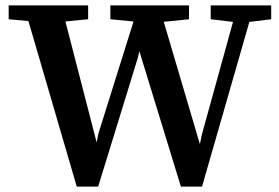

<svg xmlns="http://www.w3.org/2000/svg" viewBox="-20 -684 1027 708"><path d="M263 4 68 -664H206L343 -133H331L343 -192L491 -664H566L724 -129H712L725 -190L856 -664H917L725 4H647L486 -521H500L488 -470L342 4ZM12 -613V-664H305V-613L180 -601H141ZM387 -613V-664H677V-613L558 -601H511ZM757 -613V-664H980V-613L882 -601H858Z"/></svg>

Font: Source Serif 4 18pt SemiBold
Style: Regular
Weight: 600
Designer: Frank Grießhammer
Foundry: Adobe Systems Incorporated
Version: Version 4.004;hotconv 1.0.116;makeotfexe 2.5.65601